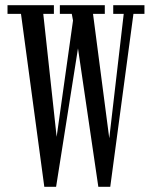

<svg xmlns="http://www.w3.org/2000/svg" viewBox="-20 -720 579 741"><path d="M151 1 61 -666.5H9V-700H188V-666.5H147L202 -160.5L191.5 -141.5L263.5 -653L273.5 -578.5L257 -666.5H211V-700H384.5V-666.5H339L404.5 -165L397 -146L457.5 -666.5H417V-700H537.5V-666.5H495L405.5 1H359.5L275.5 -570.5L290.5 -593.5L196.5 1Z"/></svg>

Font: Imbue Thin 10pt
Style: Regular
Weight: 400
Version: Version 1.102